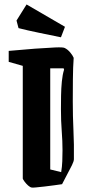

<svg xmlns="http://www.w3.org/2000/svg" viewBox="-20 -830 417 860"><path d="M270 -615Q284 -608 295 -594.5Q306 -581 310 -571Q307 -529 306.5 -474.5Q306 -420 306 -376Q306 -309 309 -246Q312 -183 311 -117Q311 -108 302.5 -90.5Q294 -73 283 -53L258 -5Q244 -3 222.5 0Q201 3 179 5.5Q157 8 141 9.5Q125 11 122 10Q115 9 106 1Q97 -7 90 -16.5Q83 -26 82 -30V-535L19 -553V-602Q82 -608 137 -612Q192 -616 227.5 -617.5Q263 -619 270 -615ZM205 -71 254 -59Q258 -83 259 -107.5Q260 -132 260 -157Q260 -198 256.5 -243Q253 -288 253 -340Q253 -368 253.5 -401Q254 -434 257 -465Q260 -496 267 -518L265 -524H205ZM253 -663Q209 -672 155.5 -683Q102 -694 63 -704L54 -738L99 -810L271 -710Z"/></svg>

Font: Grenze Gotisch SemiBold
Style: Regular
Weight: 600
Designer: Renata Polastri
Foundry: Omnibus-Type
Version: Version 1.001